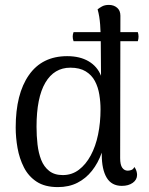

<svg xmlns="http://www.w3.org/2000/svg" viewBox="-20 -750 608 783"><path d="M280 -619H542Q548 -601 542 -582H280Q273 -601 280 -619ZM216 13Q163 13 129.5 -9Q96 -31 77.5 -67.5Q59 -104 51.5 -146.5Q44 -189 44 -230Q44 -367 98 -444Q152 -521 254 -521Q306 -521 341.5 -500Q377 -479 392 -441L391 -575Q391 -613 388.5 -648.5Q386 -684 378 -712Q384 -717 395.5 -723.5Q407 -730 424 -730Q444 -730 457.5 -718.5Q471 -707 471 -686L470 -105Q470 -78 478.5 -66Q487 -54 501 -54Q507 -54 515 -56.5Q523 -59 528 -69Q534 -61 536.5 -52.5Q539 -44 539 -37Q539 -17 521.5 -4.5Q504 8 477 8Q435 8 415 -25.5Q395 -59 395 -120V-209L417 -220Q410 -170 395 -127.5Q380 -85 355 -53.5Q330 -22 295.5 -4.5Q261 13 216 13ZM236 -36Q273 -36 301.5 -57.5Q330 -79 350 -116Q370 -153 380 -201.5Q390 -250 390 -304Q390 -334 385 -364.5Q380 -395 367 -419.5Q354 -444 329.5 -459Q305 -474 267 -474Q201 -474 165 -413Q129 -352 129 -233Q129 -196 133 -161Q137 -126 148 -98Q159 -70 180.5 -53Q202 -36 236 -36Z"/></svg>

Font: Arima
Style: Regular
Weight: 400
Designer: Joana Correia and Natanael Gama
Foundry: NDISCOVER
Version: Version 1.101;gftools[0.9.23]